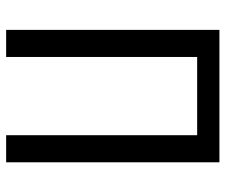

<svg xmlns="http://www.w3.org/2000/svg" viewBox="-76 -676 751 640"><g transform="rotate(90 300.0 -355.5)"><path d="M520.5 0H430.2V-636.7H169.4V0H79.1V-710.9H520.5Z"/></g></svg>

Font: RobotoMono-Regular
Style: Regular
Weight: 400
Designer: Google
Version: Version 2.000985; 2015; ttfautohint (v1.3)